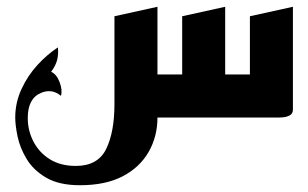

<svg xmlns="http://www.w3.org/2000/svg" viewBox="-20 -347 910 567"><path d="M216 200Q155 200 117 178Q79 156 59 123Q39 90 32 56.5Q25 23 25 0Q25 -44 43.5 -84Q62 -124 91 -155.5Q120 -187 151 -207Q153 -188 149 -171Q145 -154 131 -135Q147 -128 156 -104.5Q165 -81 160 -64Q145 -76 130.5 -77.5Q116 -79 102 -73Q62 -57 62 1Q62 39 79 71.5Q96 104 127.5 123.5Q159 143 204 143Q269 143 293.5 93Q318 43 318 -40V-299L445 -327V-127H518V-299L645 -327V-127H718V-299L845 -327V-23Q845 -11 835 -6Q825 -1 815 -0.5Q805 0 805 0H445Q445 56 419 101.5Q393 147 342.5 173.5Q292 200 216 200Z"/></svg>

Font: Reem Kufi SemiBold
Style: Regular
Weight: 600
Designer: Khaled Hosny
Version: Version 1.001